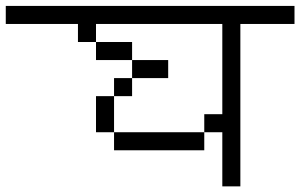

<svg xmlns="http://www.w3.org/2000/svg" viewBox="-20 -708 1040 665"><path d="M1000 -625H812.5V-62.5H750V-250H687.5V-312.5H750V-625H312.5V-562.5H250V-625H0V-687.5H1000ZM312.5 -375H375V-250H312.5ZM312.5 -562.5H437.5V-500H312.5ZM375 -250H687.5V-187.5H375ZM375 -437.5H437.5V-375H375ZM437.5 -500H562.5V-437.5H437.5Z"/></svg>

Font: 寒蝉点阵体 16px
Style: Regular
Weight: 400
Designer: Designed by Warren2060
Foundry: ChillType
Version: Version 1.000